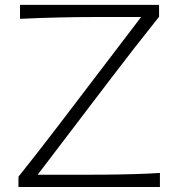

<svg xmlns="http://www.w3.org/2000/svg" viewBox="-20 -752 721 772"><path d="M54.2 0H623V-56.6Q579.6 -53.7 521.5 -52Q463.4 -50.3 404.1 -49.8Q344.7 -49.3 295.9 -49.3H131.3L420.9 -429.7Q470.2 -494.6 519.5 -557.9Q568.8 -621.1 619.6 -684.6V-732.4H60.5V-676.3Q143.6 -680.2 220.7 -681.9Q297.9 -683.6 366.2 -683.6H547.4L270.5 -320.3Q238.3 -277.8 199.5 -227.3Q160.6 -176.8 122.6 -127.9Q84.5 -79.1 54.2 -41.5Z"/></svg>

Font: Pinar VF
Style: Regular
Weight: 300
Designer: Amin Abedi
Version: Version 2.000